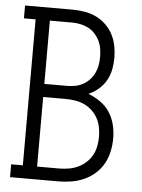

<svg xmlns="http://www.w3.org/2000/svg" viewBox="-53 -777 605 819"><g transform="rotate(5 250.0 -367.5)"><path d="M21 0V-55H71V-680H21V-735H227Q252 -735 277.5 -730.5Q303 -726 326 -715Q349 -704 368 -685.5Q387 -667 398.5 -644.5Q410 -622 415 -596.5Q420 -571 420 -545Q420 -520 415 -495Q410 -470 397.5 -448Q385 -426 365.5 -409.5Q346 -393 323 -383Q350 -373 374.5 -356Q399 -339 415 -314.5Q431 -290 438 -261Q445 -232 445 -203Q445 -175 439 -147Q433 -119 419.5 -94.5Q406 -70 384.5 -51Q363 -32 337 -20.5Q311 -9 283 -4.5Q255 0 227 0ZM132 -409H227Q245 -409 262.5 -412Q280 -415 296 -423.5Q312 -432 324.5 -445Q337 -458 345 -474.5Q353 -491 356 -508.5Q359 -526 359 -544Q359 -562 356 -580Q353 -598 345 -614Q337 -630 324.5 -643.5Q312 -657 296 -665Q280 -673 262.5 -676.5Q245 -680 227 -680H132ZM132 -55H227Q247 -55 267.5 -58.5Q288 -62 306.5 -70.5Q325 -79 340.5 -93Q356 -107 366 -125Q376 -143 380 -163.5Q384 -184 384 -204Q384 -225 380 -245.5Q376 -266 366 -284Q356 -302 341 -316Q326 -330 307 -338.5Q288 -347 267.5 -350Q247 -353 227 -353H132Z"/></g></svg>

Font: Iosevka Slab Light
Style: Regular
Weight: 300
Monospace: yes
Designer: Belleve Invis
Foundry: Belleve Invis
Version: Version 11.1.0; ttfautohint (v1.8.3)